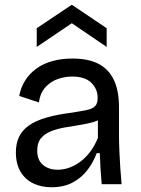

<svg xmlns="http://www.w3.org/2000/svg" viewBox="-20 -777 595 810"><path d="M197 13Q155 13 121 -3Q87 -19 67 -52Q47 -85 47 -134Q47 -172 60.5 -200Q74 -228 102.5 -248Q131 -268 176 -281Q221 -294 285 -302Q323 -308 346.5 -313Q370 -318 381 -329Q392 -340 392 -364Q392 -401 365.5 -427.5Q339 -454 284 -454Q254 -454 224.5 -444Q195 -434 172.5 -410Q150 -386 144 -345L61 -372Q68 -409 86.5 -438Q105 -467 134 -488Q163 -509 201.5 -519.5Q240 -530 286 -530Q352 -530 395 -508Q438 -486 460 -440.5Q482 -395 482 -324V-210Q482 -179 483.5 -142Q485 -105 487.5 -68.5Q490 -32 493 0H409Q406 -33 404 -65.5Q402 -98 401 -131H388Q374 -93 349 -60Q324 -27 286.5 -7Q249 13 197 13ZM224 -61Q246 -61 269 -68.5Q292 -76 315 -92Q338 -108 358 -133.5Q378 -159 393 -195V-291L419 -287Q403 -271 376.5 -263Q350 -255 318.5 -250Q287 -245 254.5 -239.5Q222 -234 195.5 -223.5Q169 -213 153 -194Q137 -175 137 -142Q137 -102 161 -81.5Q185 -61 224 -61ZM135 -579V-658L283 -757L430 -658V-579L283 -679Z"/></svg>

Font: Bricolage Grotesque 18pt
Style: Regular
Weight: 400
Version: Version 1.001;gftools[0.9.33.dev8+g029e19f]